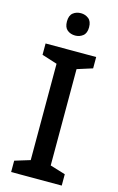

<svg xmlns="http://www.w3.org/2000/svg" viewBox="-137 -975 631 1030"><g transform="rotate(15 178.0 -460.0)"><path d="M318 0H37V-63L122 -89V-624L37 -651V-714H318V-651L233 -624V-89L318 -63ZM179 -920Q203 -920 221.5 -905.5Q240 -891 240 -858Q240 -825 221.5 -810.5Q203 -796 179 -796Q153 -796 135 -810.5Q117 -825 117 -858Q117 -891 135 -905.5Q153 -920 179 -920Z"/></g></svg>

Font: Noto Sans Sora Sompeng Medium
Style: Regular
Weight: 500
Designer: Monotype Design Team. David Williams.
Foundry: Monotype Imaging Inc.
Version: Version 2.101; ttfautohint (v1.8.4.7-5d5b)